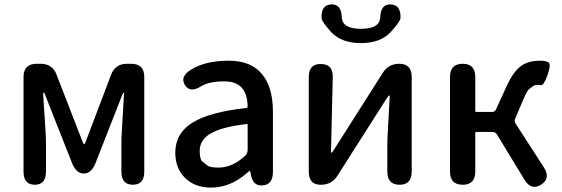

<svg xmlns="http://www.w3.org/2000/svg" viewBox="-20 -840 2556 873"><path d="M138 0Q87 0 87 -60V-490Q87 -550 147 -550H165Q218 -550 237 -501L356 -194Q360 -184 362.5 -184Q365 -184 369 -194L485 -500Q504 -550 557 -550H576Q636 -550 636 -490V-60Q636 0 584 0Q532 0 532 -60V-183Q532 -214 534 -245L544 -414Q544 -419 542 -419Q540 -419 536 -409L415 -100Q396 -51 361 -51Q326 -51 307 -100L185 -409Q181 -419 178.5 -419Q176 -419 176 -414L187 -245Q189 -214 189 -183V-60Q189 0 138 0Z M939 13Q867 13 822 -30.5Q777 -74 777 -146Q777 -234 855.5 -282.5Q934 -331 1100 -349Q1106 -350 1106 -356Q1104 -470 1001 -470Q930 -470 895 -448Q844 -416 821 -453Q797 -491 848 -523Q913 -564 1021 -564Q1122 -564 1172 -502Q1221 -443 1221 -331V-59Q1221 0 1174 3Q1128 7 1120 -51L1119 -56Q1118 -63 1116 -63Q1114 -63 1100 -51Q1026 13 939 13ZM974 -78Q1036 -78 1094 -131Q1106 -142 1106 -159V-272Q1106 -277 1101 -276Q988 -263 936 -232Q888 -203 888 -154Q888 -115 900.5 -105.5Q913 -96 924 -87Q935 -78 974 -78Z M1437 0Q1384 0 1384 -60V-490Q1384 -550 1439 -549Q1495 -549 1493 -488L1485 -150Q1485 -145 1487 -145Q1489 -145 1497 -157L1720 -508Q1746 -550 1795 -550Q1852 -550 1852 -490V-60Q1852 0 1797 0Q1741 0 1741 -60V-174Q1741 -205 1743 -236L1752 -401Q1752 -406 1749.5 -406Q1747 -406 1739 -394L1515 -42Q1489 0 1440 0ZM1484 -696Q1443 -742 1442 -758Q1440 -818 1486 -820Q1532 -822 1534 -762Q1536 -709 1621.5 -709Q1707 -709 1709 -762Q1711 -822 1757 -820Q1803 -818 1801 -758Q1800 -742 1758 -696Q1711 -644 1621 -644Q1531 -644 1484 -696Z M2084 0Q2026 0 2026 -60V-490Q2026 -550 2084 -550Q2141 -550 2141 -490V-336Q2141 -331 2146 -331H2218Q2230 -331 2235 -342L2283 -447Q2315 -517 2352 -542Q2384 -564 2437 -564Q2459 -564 2473 -557Q2487 -550 2470 -500Q2452 -450 2440 -453Q2435 -454 2423 -454Q2411 -454 2403 -448Q2395 -442 2385.5 -434.5Q2376 -427 2358 -384L2323 -302Q2317 -289 2325 -277L2453 -79Q2485 -29 2440 0Q2395 28 2364 -24L2240 -228Q2233 -240 2219 -240H2146Q2141 -240 2141 -235V-60Q2141 0 2084 0Z"/></svg>

Font: Resource Han Rounded JP Medium
Style: Regular
Weight: 500
Designer: Cyano Hao (round all glyphs); Ryoko NISHIZUKA 西塚涼子 (kana, bopomofo & ideographs); Paul D. Hunt (Latin, Greek & Cyrillic)
Foundry: Cyano Hao
Version: 0.990